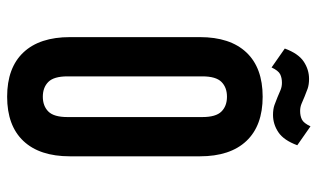

<svg xmlns="http://www.w3.org/2000/svg" viewBox="-196 -686 890 538"><g transform="rotate(90 249.0 -417.0)"><path d="M194 -161Q194 -123 209.5 -107.5Q225 -92 251 -92Q277 -92 292.5 -107.5Q308 -123 308 -161V-539Q308 -577 292.5 -592.5Q277 -608 251 -608Q225 -608 209.5 -592.5Q194 -577 194 -539ZM84 -532Q84 -617 127 -662.5Q170 -708 251 -708Q332 -708 375 -662.5Q418 -617 418 -532V-168Q418 -83 375 -37.5Q332 8 251 8Q170 8 127 -37.5Q84 -83 84 -168ZM291 -813Q305 -813 315 -818Q325 -823 334 -842L387 -805Q373 -767 350.5 -752Q328 -737 302 -737Q286 -737 274.5 -741Q263 -745 252.5 -749.5Q242 -754 232.5 -758Q223 -762 212 -762Q198 -762 188 -757Q178 -752 169 -733L116 -770Q130 -808 152.5 -823Q175 -838 201 -838Q217 -838 228.5 -834Q240 -830 250.5 -825.5Q261 -821 270.5 -817Q280 -813 291 -813Z"/></g></svg>

Font: Bebas Neue Bold
Style: Regular
Weight: 700
Designer: Ryoichi Tsunekawa & LGV (GE)
Foundry: Free Software Foundation, Inc.
Version: Version 1.003 August 13, 2016